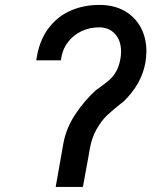

<svg xmlns="http://www.w3.org/2000/svg" viewBox="-20 -742 640 762"><path d="M374.5 -722.5Q432 -722.5 474 -698.8Q516 -675 538.5 -633.2Q561 -591.5 561 -538.5Q561 -518 557 -493Q549 -450 528 -412.5Q507 -375 471 -339.5L457.5 -329Q426 -304.5 404.2 -283.5Q382.5 -262.5 363.5 -229.5Q344.5 -196.5 336.5 -152Q331 -118.5 330 -114.5L309 0H201L231 -170Q242 -233 279.2 -288.8Q316.5 -344.5 361 -384.5Q376 -395 376 -395Q401.5 -413.5 415.8 -426.2Q430 -439 441.2 -459Q452.5 -479 458 -509Q460.5 -525 460.5 -537Q460.5 -580.5 436.8 -607Q413 -633.5 373.5 -633.5Q335.5 -633.5 302.5 -617.8Q269.5 -602 248 -572.5Q226.5 -543 221.5 -502.5H124Q134 -576.5 169.5 -625.8Q205 -675 258 -698.8Q311 -722.5 374.5 -722.5Z"/></svg>

Font: JuliaMono SemiBoldItalic
Style: Regular
Weight: 600
Italic angle: -9°
Monospace: yes
Designer: cormullion
Foundry: corm
Version: Version 0.049; ttfautohint (v1.8.4)